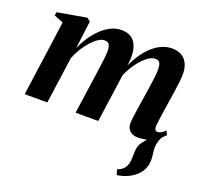

<svg xmlns="http://www.w3.org/2000/svg" viewBox="-132 -678 1141 1080"><g transform="rotate(20 438.5 -138.0)"><path d="M671.5 250.5 662 220Q684 211.5 695.8 199.8Q707.5 188 713.5 171.5Q720 156 720 134.2Q720 112.5 721.5 90.5Q723 55 740.5 33.2Q758 11.5 772 -6.5L847 -47.5Q832.5 -29 825.8 -8Q819 13 819 34Q819.5 48.5 822.2 68.2Q825 88 825 106.5Q824.5 137 811.5 163.2Q798.5 189.5 773 209Q752.5 225.5 727 236Q701.5 246.5 671.5 250.5ZM234 -509 213 -343Q227 -376 248 -408.2Q269 -440.5 295.8 -467Q322.5 -493.5 353.5 -509.5Q384.5 -525.5 419.5 -525.5Q458 -525.5 481.2 -508Q504.5 -490.5 514.2 -458.2Q524 -426 521 -382.5Q520.5 -374.5 519 -362Q517.5 -349.5 515.5 -335.2Q513.5 -321 511 -308L496 -294.5Q513.5 -347 537.8 -389.5Q562 -432 591.2 -462.5Q620.5 -493 653.5 -509.2Q686.5 -525.5 721 -525.5Q773.5 -525.5 800.2 -494.5Q827 -463.5 827 -412.5Q827 -388.5 823.8 -360.5Q820.5 -332.5 816 -302.2Q811.5 -272 807 -242Q803 -215 798.2 -184.8Q793.5 -154.5 790 -128Q786.5 -101.5 785 -85Q785 -67.5 790 -61.5Q795 -55.5 803 -55.5Q812 -55.5 823.5 -61.2Q835 -67 849 -81L860.5 -57.5Q849.5 -44.5 829.2 -28.5Q809 -12.5 779.2 -0.5Q749.5 11.5 709.5 11.5Q691.5 11.5 676.2 4.5Q661 -2.5 652.5 -16.2Q644 -30 644 -51Q644 -64.5 647.8 -93.2Q651.5 -122 657 -156.8Q662.5 -191.5 667 -221.5Q672 -254 676.5 -285.2Q681 -316.5 684.2 -342.5Q687.5 -368.5 687 -385Q687 -413 680 -425.8Q673 -438.5 652 -438.5Q633 -438.5 610.8 -423.2Q588.5 -408 566.2 -381Q544 -354 524.8 -318.5Q505.5 -283 493 -242.5L514.5 -327.5Q512.5 -309.5 510.8 -294.8Q509 -280 507 -265.2Q505 -250.5 502.5 -232L470 0H334L365.5 -221.5Q370 -254 374.5 -285.5Q379 -317 382 -343Q385 -369 385 -384.5Q384.5 -413 377.2 -425.8Q370 -438.5 348.5 -438.5Q331 -438.5 310.5 -424.8Q290 -411 269.8 -388Q249.5 -365 232.2 -336.8Q215 -308.5 204 -279.5L165 0H29.5L92 -452L36.5 -474L40 -494.5L214 -525Z"/></g></svg>

Font: Merriweather 120pt
Style: Bold Italic
Weight: 700
Italic angle: -7.8°
Version: Version 2.101